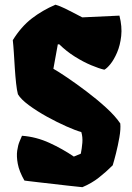

<svg xmlns="http://www.w3.org/2000/svg" viewBox="-20 -776 553 806"><path d="M325.7 9.8Q327.1 9.8 309.6 8.1Q292 6.3 263.9 3.2Q235.8 0 204.1 -3.7Q172.4 -7.3 144.3 -10.5Q116.2 -13.7 98.9 -15.9Q81.5 -18.1 82.5 -18.1Q60.5 -56.6 54.7 -88.1Q48.8 -119.6 52.2 -143.6Q55.7 -167.5 62.5 -183.1Q69.3 -198.7 72.3 -206.1Q131.8 -201.7 187.3 -176.3Q242.7 -150.9 290 -118.7L319.3 -130.9Q323.7 -152.8 325.7 -176.8Q327.6 -200.7 321.3 -221.7Q297.9 -228 258.8 -245.4Q219.7 -262.7 177.2 -286.1Q134.8 -309.6 101.1 -334.5Q67.4 -359.4 55.2 -380.4Q50.8 -397 47.6 -426.3Q44.4 -455.6 42.2 -489.5Q40 -523.4 38.1 -554.9Q36.1 -586.4 33.7 -607.4Q68.8 -664.1 113.5 -698.5Q158.2 -732.9 212.9 -756.3Q231 -751 253.2 -740.2Q275.4 -729.5 295.4 -718.8Q315.4 -708 325.2 -703.1L481.4 -710.4Q493.2 -664.1 488.8 -624.8Q484.4 -585.4 471.4 -555.4Q458.5 -525.4 443.4 -506.8Q428.2 -488.3 418 -483.4Q396 -488.3 362.8 -502.2Q329.6 -516.1 294.2 -538.3Q258.8 -560.5 229 -589.8H222.7L204.1 -487.3Q224.1 -476.1 261.7 -450.7Q299.3 -425.3 343 -392.3Q386.7 -359.4 425.3 -324.2Q463.9 -289.1 484.9 -257.8Q487.3 -234.4 481.2 -199.5Q475.1 -164.6 466.8 -131.8Q458.5 -99.1 453.1 -82Q425.3 -54.2 394.8 -30.3Q364.3 -6.3 325.7 9.8Z"/></svg>

Font: Fruktur
Style: Regular
Weight: 400
Designer: Viktoriya Grabowska, Eben Sorkin
Foundry: Viktoriya Grabowska
Version: Version 1.008; ttfautohint (v1.8.4.7-5d5b)